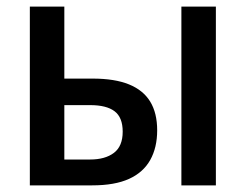

<svg xmlns="http://www.w3.org/2000/svg" viewBox="-20 -559 741 579"><path d="M70 0V-539H174V-322H259Q326 -322 369 -304.5Q412 -287 433 -252.5Q454 -218 454 -166Q454 -114 433 -76.5Q412 -39 369 -19.5Q326 0 258 0ZM252 -78Q297 -78 323.5 -98Q350 -118 350 -162Q350 -205 325.5 -223.5Q301 -242 252 -242H174V-78ZM527 0V-539H631V0Z"/></svg>

Font: Noto Sans Display SemiCondensed Medium
Style: Regular
Weight: 500
Width: 4
Designer: Monotype Design Team
Foundry: Monotype Imaging Inc.
Version: Version 2.003